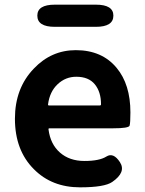

<svg xmlns="http://www.w3.org/2000/svg" viewBox="-20 -789 621 823"><path d="M323 14Q202 14 125 -64Q44 -145 44 -280Q44 -411 125 -495Q200 -574 305 -574Q417 -574 480 -498Q539 -427 539 -307Q539 -262 535.5 -250.5Q532 -239 464 -239H192Q187 -239 188 -234Q196 -171 237 -135Q278 -99 342 -99Q406 -99 436 -118Q466 -137 494 -94Q522 -51 461 -9Q428 14 323 14ZM186 -342Q185 -337 190 -337H408Q413 -337 413 -342Q413 -395 386.5 -427.5Q360 -460 307 -460Q261 -460 227 -428Q193 -396 186 -342ZM215 -674Q140 -674 140 -722Q140 -769 215 -769H391Q466 -769 466 -722Q466 -674 391 -674Z"/></svg>

Font: Resource Han Rounded JP
Style: Bold
Weight: 700
Designer: Cyano Hao (round all glyphs); Ryoko NISHIZUKA 西塚涼子 (kana, bopomofo & ideographs); Paul D. Hunt (Latin, Greek & Cyrillic)
Foundry: Cyano Hao
Version: 0.990